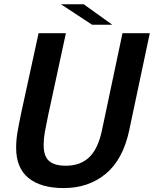

<svg xmlns="http://www.w3.org/2000/svg" viewBox="-20 -898 744 928"><path d="M604.5 -268Q574.5 -127 491.2 -58Q408 11 288.5 11Q177 11 117.5 -37.8Q58 -86.5 58 -184Q58 -220.5 64.5 -259Q71 -297.5 84 -359L166.5 -737.5H298.5L213 -342Q201.5 -287 196.2 -256.8Q191 -226.5 191 -197Q191 -143 217.2 -120Q243.5 -97 298 -97Q368 -97 410.8 -137.5Q453.5 -178 472.5 -267L572 -737.5H704ZM522.5 -778.5H425L274.5 -877.5H384.5Z"/></svg>

Font: Epilogue SemiBold
Style: Italic
Weight: 600
Italic angle: -12°
Designer: Tyler Finck
Foundry: Etcetera Type Co
Version: Version 2.111; ttfautohint (v1.8.3)